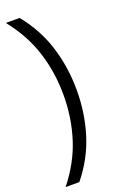

<svg xmlns="http://www.w3.org/2000/svg" viewBox="-191 -859 713 1130"><g transform="rotate(-20 165.0 -294.0)"><path d="M10 220Q102.5 104 143.2 -24Q184 -152 184 -294Q184 -436 143.2 -564Q102.5 -692 10 -808H96Q185.5 -698 226.2 -568Q267 -438 267 -294Q267 -150 226.2 -20Q185.5 110 96 220Z"/></g></svg>

Font: Encode Sans
Style: Regular
Weight: 400
Designer: Multiple Designers
Foundry: Impallari Type
Version: Version 3.002; ttfautohint (v1.8.3) -l 8 -r 50 -G 200 -x 14 